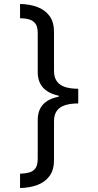

<svg xmlns="http://www.w3.org/2000/svg" viewBox="-20 -812 495 967"><path d="M374 -291Q334 -291 307 -282Q280 -273 266 -253.5Q252 -234 252 -201V-6Q252 44 229.5 74.5Q207 105 168.5 119.5Q130 134 81 135V63Q109 62 129 56Q149 50 159.5 34Q170 18 170 -13V-206Q170 -257 197 -286Q224 -315 276 -325V-330Q224 -341 197 -370.5Q170 -400 170 -450V-645Q170 -676 159.5 -691.5Q149 -707 129 -713.5Q109 -720 81 -720V-792Q130 -791 168.5 -776.5Q207 -762 229.5 -731.5Q252 -701 252 -651V-455Q252 -423 266 -403Q280 -383 307 -374Q334 -365 374 -365Z"/></svg>

Font: oriya15
Style: Book
Weight: 400
Designer: Jelle Bosma - Monotype Design Team
Foundry: Monotype Imaging Inc.
Version: Version 2.003